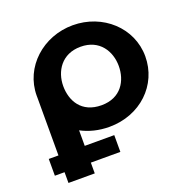

<svg xmlns="http://www.w3.org/2000/svg" viewBox="-167 -879 1248 1291"><g transform="rotate(-20 457.0 -233.5)"><path d="M103.1 -363.9C103.1 -359.8 103.1 -355.7 103.3 -351.7V63H34V183H103.3V260H291.4V183H502.6V63H291.4V-48.1C348.7 -17.5 416.7 -0.1 492 -0.1C713.6 -0.1 880 -159.1 880 -363.9C880 -568.8 706.1 -726.9 492 -726.9C279.8 -726.9 103.1 -568.8 103.1 -363.9ZM292.9 -363.9C292.9 -468.5 356.4 -573 492 -573C628.5 -573 690.2 -468.5 690.2 -363.9C690.2 -259.4 632.3 -154.8 492 -154.8C348 -154.8 292.9 -259.4 292.9 -363.9Z"/></g></svg>

Font: Hussar
Style: BdWide
Weight: 700
Foundry: Cannot Into Space Fonts
Version: Version 2.00